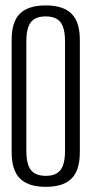

<svg xmlns="http://www.w3.org/2000/svg" viewBox="-20 -700 351 725"><path d="M153 5.5Q219 5.5 250.2 -25.8Q281.5 -57 281.5 -125.5V-549Q281.5 -617 250.2 -648.2Q219 -679.5 152.5 -679.5Q86.5 -679.5 55.2 -648.5Q24 -617.5 24 -549V-125.5Q24 -57 55.5 -25.8Q87 5.5 153 5.5ZM153 -36Q114 -36 96.8 -58Q79.5 -80 79.5 -130.5V-544Q79.5 -594 96.5 -616Q113.5 -638 152.5 -638Q191.5 -638 208.5 -616Q225.5 -594 225.5 -544V-130.5Q225.5 -80 208.5 -58Q191.5 -36 153 -36Z"/></svg>

Font: Anybody Condensed Light
Style: Regular
Weight: 300
Width: 3
Designer: Tyler Finck
Foundry: Etcetera Type Company
Version: Version 1.113;gftools[0.9.25]